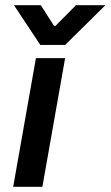

<svg xmlns="http://www.w3.org/2000/svg" viewBox="-20 -723 428 743"><path d="M119 -498H232L144 0H31ZM34 -703H138L189 -623H195L274 -703H388L232 -549H136Z"/></svg>

Font: Chakra Petch SemiBold
Style: Italic
Weight: 600
Italic angle: -10°
Designer: Katatrad Aksorn Co.,Ltd.
Foundry: Cadson Demak Co.,Ltd.
Version: Version 1.000; ttfautohint (v1.6)